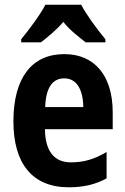

<svg xmlns="http://www.w3.org/2000/svg" viewBox="-20 -786 533 816"><path d="M325 -766H173C153 -726 102 -658 70 -619V-606H154C178 -625 218 -656 249 -693C278 -656 318 -627 344 -606H428V-619C391 -664 348 -722 325 -766ZM253 -556C116 -556 37 -456 37 -270C37 -93 116 10 272 10C335 10 386 -2 433 -28V-140C381 -109 336 -96 281 -96C211 -96 172 -143 171 -237H459V-309C459 -462 384 -556 253 -556ZM253 -453C306 -453 333 -405 334 -331H172C175 -419 207 -453 253 -453Z"/></svg>

Font: Noto Sans Sinhala Condensed
Style: Bold
Weight: 700
Width: 3
Designer: Jelle Bosma - Monotype Design Team
Foundry: Monotype Imaging Inc.
Version: Version 2.006